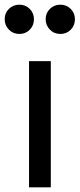

<svg xmlns="http://www.w3.org/2000/svg" viewBox="-66 -800 340 820"><path d="M58 -539H151V0H58ZM-46 -718Q-46 -744 -28 -762Q-10 -780 17 -780Q43 -780 61 -762Q79 -744 79 -718Q79 -691 61 -673Q43 -655 17 -655Q-10 -655 -28 -673.5Q-46 -692 -46 -718ZM192 -780Q218 -780 236 -762Q254 -744 254 -718Q254 -691 236 -673Q218 -655 192 -655Q165 -655 147 -673.5Q129 -692 129 -718Q129 -744 147 -762Q165 -780 192 -780Z"/></svg>

Font: Eudoxus Sans Medium
Style: Regular
Weight: 500
Designer: Stijn de Vries
Foundry: tokotype
Version: Version 2.005